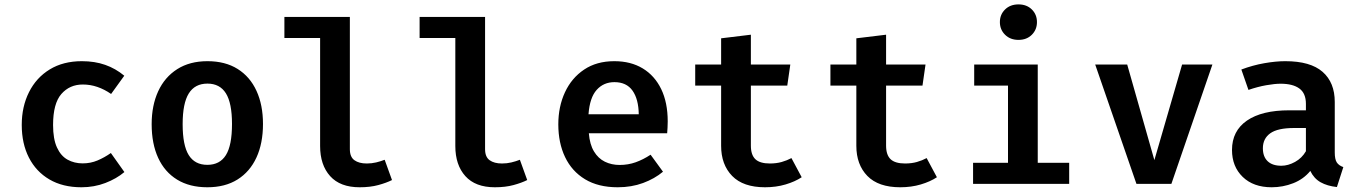

<svg xmlns="http://www.w3.org/2000/svg" viewBox="-20 -816 6040 852"><path d="M347 -91Q382 -91 412.8 -104Q443.5 -117 472 -137L532 -52.5Q497 -23 447.5 -4Q398 15 341.5 15Q258.5 15 199.2 -19.8Q140 -54.5 108.2 -116.8Q76.5 -179 76.5 -261.5Q76.5 -343 108.8 -407.2Q141 -471.5 200.8 -508Q260.5 -544.5 343.5 -544.5Q400.5 -544.5 446.8 -528.2Q493 -512 531.5 -480L473 -399Q443.5 -419.5 412.2 -430.2Q381 -441 347.5 -441Q289 -441 252.2 -398.8Q215.5 -356.5 215.5 -261.5Q215.5 -199 232.8 -161.5Q250 -124 279.8 -107.5Q309.5 -91 347 -91Z M900.5 -544.5Q979.5 -544.5 1034.5 -510Q1089.5 -475.5 1118.2 -412.8Q1147 -350 1147 -266Q1147 -180 1118 -117Q1089 -54 1034 -19.5Q979 15 900 15Q821.5 15 766.2 -18.8Q711 -52.5 682 -115.2Q653 -178 653 -265Q653 -348 682 -411Q711 -474 766.5 -509.2Q822 -544.5 900.5 -544.5ZM900.5 -445Q845 -445 817.8 -401.5Q790.5 -358 790.5 -265Q790.5 -171 817.5 -127.8Q844.5 -84.5 900 -84.5Q955.5 -84.5 982.5 -127.8Q1009.5 -171 1009.5 -266Q1009.5 -358.5 982.5 -401.8Q955.5 -445 900.5 -445Z M1532.5 -741V-154Q1532.5 -119.5 1552.8 -105Q1573 -90.5 1607.5 -90.5Q1629 -90.5 1649 -95.2Q1669 -100 1687 -107L1719.5 -17Q1694.5 -4.5 1658.8 5.2Q1623 15 1576 15Q1489.5 15 1445 -34.5Q1400.5 -84 1400.5 -168V-647.5H1242V-741Z M2132.5 -741V-154Q2132.5 -119.5 2152.8 -105Q2173 -90.5 2207.5 -90.5Q2229 -90.5 2249 -95.2Q2269 -100 2287 -107L2319.5 -17Q2294.5 -4.5 2258.8 5.2Q2223 15 2176 15Q2089.5 15 2045 -34.5Q2000.5 -84 2000.5 -168V-647.5H1842V-741Z M2593 -224.5Q2597 -175 2615.8 -144Q2634.5 -113 2664 -98.5Q2693.5 -84 2729.5 -84Q2767.5 -84 2801 -96Q2834.5 -108 2867 -129.5L2922 -54Q2885 -23 2833.8 -4Q2782.5 15 2721 15Q2635 15 2576.2 -20.5Q2517.5 -56 2487.5 -119Q2457.5 -182 2457.5 -264Q2457.5 -343 2487 -406.5Q2516.5 -470 2572 -507.2Q2627.5 -544.5 2706 -544.5Q2779 -544.5 2832 -512.5Q2885 -480.5 2914 -420.8Q2943 -361 2943 -277Q2943 -263.5 2942.2 -249.5Q2941.5 -235.5 2940.5 -224.5ZM2706.5 -451.5Q2658.5 -451.5 2627.8 -417.2Q2597 -383 2591.5 -309H2814.5Q2813.5 -376 2786.8 -413.8Q2760 -451.5 2706.5 -451.5Z M3537.5 -29.5Q3508 -10 3466 2.5Q3424 15 3375 15Q3278 15 3229 -35.2Q3180 -85.5 3180 -169V-436H3065V-529.5H3180V-646L3312 -662V-529.5H3487L3473.5 -436H3312V-169.5Q3312 -128.5 3332 -109.5Q3352 -90.5 3396.5 -90.5Q3425 -90.5 3448.8 -97.2Q3472.5 -104 3492 -114.5Z M4137.5 -29.5Q4108 -10 4066 2.5Q4024 15 3975 15Q3878 15 3829 -35.2Q3780 -85.5 3780 -169V-436H3665V-529.5H3780V-646L3912 -662V-529.5H4087L4073.5 -436H3912V-169.5Q3912 -128.5 3932 -109.5Q3952 -90.5 3996.5 -90.5Q4025 -90.5 4048.8 -97.2Q4072.5 -104 4092 -114.5Z M4585 -529.5V-93.5H4724.5V0H4298V-93.5H4453V-436H4303V-529.5ZM4499.5 -796.5Q4536 -796.5 4558.8 -774Q4581.5 -751.5 4581.5 -718Q4581.5 -684.5 4558.8 -661.8Q4536 -639 4499.5 -639Q4463 -639 4440 -661.8Q4417 -684.5 4417 -718Q4417 -751.5 4440 -774Q4463 -796.5 4499.5 -796.5Z M5360 -529.5 5178 0H5023L4840 -529.5H4982L5102.5 -105.5L5225.5 -529.5Z M5903 -139.5Q5903 -109 5912 -95.2Q5921 -81.5 5941 -74.5L5912.5 14Q5870 9.5 5840.2 -7.2Q5810.5 -24 5794.5 -57.5Q5764.5 -21 5718.8 -3Q5673 15 5623 15Q5542 15 5494.5 -31Q5447 -77 5447 -150.5Q5447 -235 5513.2 -280.8Q5579.5 -326.5 5701 -326.5H5775V-355Q5775 -402 5746 -423.2Q5717 -444.5 5662.5 -444.5Q5637 -444.5 5598.8 -437.8Q5560.5 -431 5520 -417L5488.5 -507.5Q5539 -526.5 5590.2 -535.5Q5641.5 -544.5 5683.5 -544.5Q5795 -544.5 5849 -497.2Q5903 -450 5903 -363.5ZM5666 -80.5Q5696 -80.5 5726.8 -97.5Q5757.5 -114.5 5775 -145V-248H5723Q5649.5 -248 5616.8 -224.5Q5584 -201 5584 -158Q5584 -121 5605 -100.8Q5626 -80.5 5666 -80.5Z"/></svg>

Font: Fira Code Light SemiBold
Style: Regular
Weight: 600
Monospace: yes
Version: Version 5.002